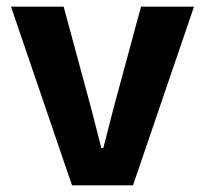

<svg xmlns="http://www.w3.org/2000/svg" viewBox="-20 -556 615 576"><path d="M196 0 13 -536H171L254 -229L284 -112H290L320 -229L403 -536H562L379 0Z"/></svg>

Font: Mona Sans ExtraLight
Style: Bold
Weight: 700
Version: Version 2.000